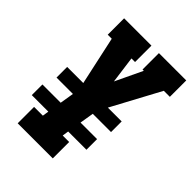

<svg xmlns="http://www.w3.org/2000/svg" viewBox="-212 -839 944 944"><g transform="rotate(45 260.0 -367.5)"><path d="M83 0V-114H144L149 -147H34V-221H161L173 -294H59V-368H171L116 -621H88V-735H278V-621H253L272 -480L339 -621H330V-735H520V-621H478L342 -368H438V-294H311L299 -221H414V-147H287L282 -114H327V0Z"/></g></svg>

Font: Iosevka Slab Heavy
Style: Italic
Weight: 900
Italic angle: -9°
Monospace: yes
Designer: Belleve Invis
Foundry: Belleve Invis
Version: Version 11.1.0; ttfautohint (v1.8.3)